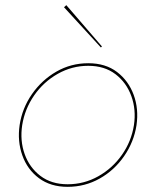

<svg xmlns="http://www.w3.org/2000/svg" viewBox="-20 -715 580 744"><path d="M56 -230Q66 -296 104 -350.5Q142 -405 198.5 -437.5Q255 -470 322 -470Q389 -470 433.5 -436Q478 -402 498 -347.5Q518 -293 509 -230Q499 -165 461 -110Q423 -55 366 -23Q309 9 242 9Q176 9 131 -24.5Q86 -58 66.5 -113Q47 -168 56 -230ZM66 -230Q57 -170 75.5 -118Q94 -66 136.5 -33.5Q179 -1 242 -1Q306 -1 361 -32Q416 -63 452.5 -115Q489 -167 499 -230Q508 -290 489 -342.5Q470 -395 427.5 -427.5Q385 -460 322 -460Q259 -460 204 -429Q149 -398 112.5 -345.5Q76 -293 66 -230ZM237 -695 375 -535 371 -531 228 -687Z"/></svg>

Font: Jost Thin
Style: Italic
Weight: 200
Italic angle: -5°
Version: Version 3.710